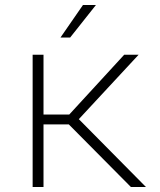

<svg xmlns="http://www.w3.org/2000/svg" viewBox="-20 -747 640 767"><path d="M254.9 -250 502.9 0H563L294.9 -271L533.7 -528.3H476.1L256.8 -289.6H153.8V-528.3H110.4V0H153.8V-250ZM311.5 -727.1 221.7 -597.2H260.3L363.3 -727.1Z"/></svg>

Font: Roboto Mono ExtraLight
Style: Regular
Weight: 250
Monospace: yes
Designer: Google
Version: Version 3.000